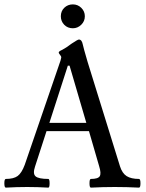

<svg xmlns="http://www.w3.org/2000/svg" viewBox="-22 -860 673 883"><path d="M313 -730Q289.1 -730 273.4 -746.1Q257.8 -762.2 257.8 -785.2Q257.8 -809.1 273.9 -824.5Q290 -839.8 313 -839.8Q335.9 -839.8 352.1 -823.7Q368.2 -807.6 368.2 -785.2Q368.2 -762.2 351.6 -746.1Q335 -730 313 -730ZM4.9 2.9Q-2 2.9 -2 -17.1Q-2 -37.1 4.9 -37.1Q40.5 -37.1 59.1 -50.5Q77.6 -64 91.8 -102.1L255.9 -580.1Q259.8 -593.8 259.8 -597.2Q259.8 -600.6 253.9 -607.9Q248 -615.2 248 -618.2Q248 -624 264.2 -630.9Q280.8 -639.2 307.1 -659.2Q335.4 -678.2 340.8 -678.2Q354.5 -678.2 358.9 -654.8Q361.3 -642.1 380.9 -575.2L529.8 -95.2Q540 -63 560.5 -50Q581.1 -37.1 617.2 -37.1Q624 -37.1 624 -17.1Q624 2.9 617.2 2.9Q561.5 0 505.9 0Q450.2 0 396 2.9Q389.6 2.9 389.6 -17.1Q389.6 -37.1 396 -37.1Q429.2 -37.1 436.8 -49.8Q444.3 -62.5 434.1 -95.2L387.2 -256.8H191.9L139.2 -94.2Q127.9 -61 141.6 -49.1Q155.3 -37.1 200.2 -37.1Q206.1 -37.1 206.1 -17.1Q206.1 2.9 200.2 2.9Q150.4 0 103 0Q54.7 0 4.9 2.9ZM205.1 -294.9H375L297.9 -558.1H290Z"/></svg>

Font: Junicode SmCond Medium
Style: Regular
Weight: 500
Width: 4
Designer: Peter S. Baker
Version: Version 2.206